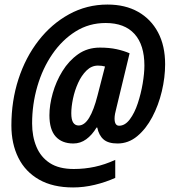

<svg xmlns="http://www.w3.org/2000/svg" viewBox="-20 -740 750 843"><path d="M301 83Q212 83 151.5 48.5Q91 14 60.5 -47.5Q30 -109 30 -189Q30 -297 61 -392.5Q92 -488 149 -561.5Q206 -635 283.5 -677.5Q361 -720 452 -720Q530 -720 586.5 -688Q643 -656 674 -597.5Q705 -539 705 -458Q705 -400 690.5 -339Q676 -278 648.5 -226Q621 -174 582.5 -142Q544 -110 496 -110Q455 -110 434.5 -128Q414 -146 407 -180H404Q384 -147 358.5 -128.5Q333 -110 302 -110Q252 -110 224.5 -140.5Q197 -171 197 -234Q197 -279 211.5 -330.5Q226 -382 254 -427.5Q282 -473 323 -502Q364 -531 419 -531Q460 -531 492 -524Q524 -517 549 -506L492 -270Q483 -237 483 -220Q483 -188 503 -188Q529 -188 550 -216Q571 -244 585 -286.5Q599 -329 606.5 -373.5Q614 -418 614 -452Q614 -543 570.5 -591Q527 -639 444 -639Q371 -639 312 -602Q253 -565 210 -502.5Q167 -440 144 -361Q121 -282 121 -198Q121 -141 140 -95.5Q159 -50 199 -24Q239 2 304 2Q351 2 395.5 -7.5Q440 -17 486 -38V41Q444 60 396 71.5Q348 83 301 83ZM325 -189Q351 -189 371.5 -223Q392 -257 408 -320L441 -448Q428 -452 410 -452Q382 -452 360 -430.5Q338 -409 323 -376Q308 -343 300.5 -307Q293 -271 293 -243Q293 -214 301.5 -201.5Q310 -189 325 -189Z"/></svg>

Font: Noto Sans Condensed
Style: Bold Italic
Weight: 700
Width: 3
Italic angle: -12°
Designer: Monotype Design Team
Foundry: Monotype Imaging Inc.
Version: Version 2.013; ttfautohint (v1.8.4.7-5d5b)